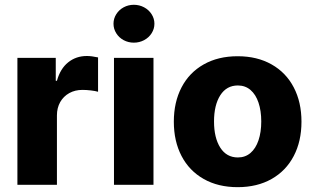

<svg xmlns="http://www.w3.org/2000/svg" viewBox="-20 -772 1311 802"><path d="M52.7 -530.3H212.9V-434.6H217.8Q231.9 -485.4 264.9 -511.7Q297.9 -538.1 342.8 -538.1Q362.3 -538.1 389.6 -532.2V-388.7Q378.4 -392.1 359.4 -394.3Q340.3 -396.5 324.2 -396.5Q293.5 -396.5 269.3 -383.1Q245.1 -369.6 231.4 -345.5Q217.8 -321.3 217.8 -290V0H52.7Z M456.1 -530.3H621.1V0H456.1ZM454.1 -672.9Q454.1 -694.3 465.6 -712.6Q477.1 -731 496.6 -741.5Q516.1 -752 539.1 -752Q562 -752 581.8 -741.5Q601.6 -731 613.3 -712.6Q625 -694.3 625 -672.9Q625 -651.4 613.3 -633.1Q601.6 -614.7 581.8 -604.2Q562 -593.8 539.1 -593.8Q516.1 -593.8 496.6 -604.2Q477.1 -614.7 465.6 -633.1Q454.1 -651.4 454.1 -672.9Z M706.1 -263.7Q706.1 -345.2 738.3 -407Q770.5 -468.8 830.8 -502.9Q891.1 -537.1 972.7 -537.1Q1054.2 -537.1 1114.5 -502.9Q1174.8 -468.8 1207 -407Q1239.3 -345.2 1239.3 -263.7Q1239.3 -182.1 1207 -120.4Q1174.8 -58.6 1114.5 -24.4Q1054.2 9.8 972.7 9.8Q891.1 9.8 830.8 -24.4Q770.5 -58.6 738.3 -120.4Q706.1 -182.1 706.1 -263.7ZM1071.3 -264.6Q1071.3 -309.1 1059.8 -343.3Q1048.3 -377.4 1026.4 -396.2Q1004.4 -415 973.6 -415Q926.3 -415 900.1 -374Q874 -333 874 -264.6Q874 -196.3 900.1 -155.3Q926.3 -114.3 973.6 -114.3Q1004.4 -114.3 1026.4 -133.1Q1048.3 -151.9 1059.8 -186Q1071.3 -220.2 1071.3 -264.6Z"/></svg>

Font: Pretendard JP ExtraBold
Style: Regular
Weight: 800
Designer: Base glyphs from Inter by Rasmus Andersson; Hangeul glyphs from Noto Sans CJK(Source Han Sans) by Jang Soo-young and Kan
Foundry: Kil Hyung-jin
Version: Version 1.309